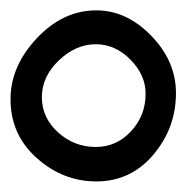

<svg xmlns="http://www.w3.org/2000/svg" viewBox="-20 -798 354 365"><path d="M0 -609.4Q0 -671.9 49.8 -725.1Q99.6 -778.3 163.1 -778.3Q220.7 -778.3 267.6 -730Q314.5 -681.6 314.5 -621.1Q314.5 -554.7 271.5 -503.9Q228.5 -453.1 163.1 -453.1Q99.6 -453.1 49.8 -497.6Q0 -542 0 -609.4ZM162.1 -713.9Q124 -713.9 91.8 -683.1Q59.6 -652.3 59.6 -613.3Q59.6 -574.2 90.3 -546.4Q121.1 -518.6 162.1 -518.6Q201.2 -518.6 229 -548.3Q256.8 -578.1 256.8 -620.1Q256.8 -655.3 228 -684.6Q199.2 -713.9 162.1 -713.9Z"/></svg>

Font: Neucha
Style: Regular
Weight: 400
Designer: Jovanny Lemonad
Foundry: Jovanny Lemonad
Version: Version 001.001